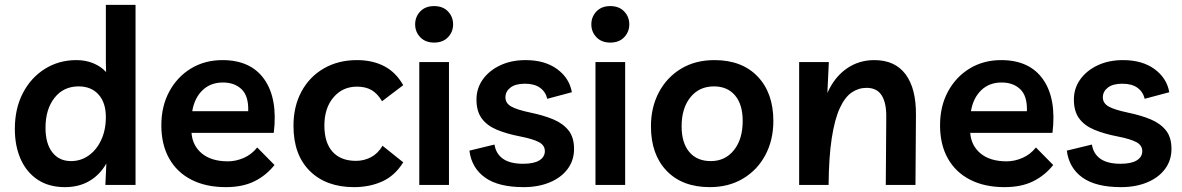

<svg xmlns="http://www.w3.org/2000/svg" viewBox="-20 -760 4857 789"><path d="M537 -740V0H413L417 -88Q390 -41 347 -16Q304 9 247 9Q181 9 135 -21.5Q89 -52 65 -106Q41 -160 41 -230Q41 -314 74 -377.5Q107 -441 164.5 -477Q222 -513 294 -513Q332 -513 363.5 -500Q395 -487 416 -464L415 -505V-740ZM303 -405Q241 -405 204 -358Q167 -311 167 -235Q167 -170 195 -134Q223 -98 272 -98Q312 -98 344.5 -121Q377 -144 396 -185Q415 -226 415 -279Q415 -338 385 -371.5Q355 -405 303 -405Z M908 9Q826 9 766.5 -21.5Q707 -52 675 -109Q643 -166 643 -245Q643 -324 676 -384.5Q709 -445 765.5 -479Q822 -513 894 -513Q1011 -513 1066.5 -433.5Q1122 -354 1105 -214H767Q771 -161 810 -129Q849 -97 917 -97Q949 -97 981.5 -111Q1014 -125 1037 -154L1108 -82Q1074 -39 1025.5 -15Q977 9 908 9ZM896 -421Q845 -421 812 -389Q779 -357 770 -303H1000Q1002 -365 973 -393Q944 -421 896 -421Z M1435 9Q1320 9 1253 -57.5Q1186 -124 1186 -243Q1186 -323 1219 -384Q1252 -445 1311 -479Q1370 -513 1447 -513Q1511 -513 1559 -488Q1607 -463 1637 -410L1550 -344Q1531 -376 1506.5 -390Q1482 -404 1447 -404Q1388 -404 1350.5 -360Q1313 -316 1313 -244Q1313 -174 1346.5 -136.5Q1380 -99 1443 -99Q1476 -99 1504.5 -114Q1533 -129 1552 -161L1637 -93Q1603 -38 1551 -14.5Q1499 9 1435 9Z M1825 -505V0H1703V-505ZM1764 -585Q1728 -585 1707 -607Q1686 -629 1686 -660Q1686 -691 1707 -713Q1728 -735 1764 -735Q1800 -735 1821 -713Q1842 -691 1842 -660Q1842 -629 1821 -607Q1800 -585 1764 -585Z M2132 9Q2028 9 1973 -30.5Q1918 -70 1909 -141L2012 -166Q2018 -128 2047 -107.5Q2076 -87 2130 -87Q2174 -87 2196.5 -101Q2219 -115 2219 -139Q2219 -163 2194.5 -176Q2170 -189 2119 -199Q2062 -210 2021.5 -227Q1981 -244 1959.5 -273.5Q1938 -303 1938 -351Q1938 -397 1964 -433.5Q1990 -470 2035.5 -491.5Q2081 -513 2140 -513Q2219 -513 2269.5 -476Q2320 -439 2330 -381L2229 -354Q2222 -383 2199 -399.5Q2176 -416 2137 -416Q2098 -416 2077.5 -400Q2057 -384 2057 -360Q2057 -336 2080.5 -322.5Q2104 -309 2161 -297Q2214 -286 2253.5 -269.5Q2293 -253 2316 -224.5Q2339 -196 2339 -148Q2339 -101 2312.5 -65.5Q2286 -30 2239 -10.5Q2192 9 2132 9Z M2549 -505V0H2427V-505ZM2488 -585Q2452 -585 2431 -607Q2410 -629 2410 -660Q2410 -691 2431 -713Q2452 -735 2488 -735Q2524 -735 2545 -713Q2566 -691 2566 -660Q2566 -629 2545 -607Q2524 -585 2488 -585Z M2916 -513Q3029 -513 3093.5 -445.5Q3158 -378 3158 -263Q3158 -185 3125.5 -123.5Q3093 -62 3034 -26.5Q2975 9 2897 9Q2784 9 2719.5 -58Q2655 -125 2655 -241Q2655 -319 2687.5 -380.5Q2720 -442 2778.5 -477.5Q2837 -513 2916 -513ZM2901 -98Q2960 -98 2996 -143Q3032 -188 3032 -263Q3032 -331 3000.5 -368Q2969 -405 2914 -405Q2853 -405 2817 -360Q2781 -315 2781 -241Q2781 -173 2812.5 -135.5Q2844 -98 2901 -98Z M3264 0V-505H3386L3380 -378Q3409 -443 3459 -478Q3509 -513 3573 -513Q3658 -513 3701.5 -454.5Q3745 -396 3744 -287L3742 0H3620L3622 -277Q3623 -336 3603.5 -367.5Q3584 -399 3541 -399Q3508 -399 3480 -380Q3452 -361 3431 -315.5Q3410 -270 3398 -192.5Q3386 -115 3385 0Z M4108 9Q4026 9 3966.5 -21.5Q3907 -52 3875 -109Q3843 -166 3843 -245Q3843 -324 3876 -384.5Q3909 -445 3965.5 -479Q4022 -513 4094 -513Q4211 -513 4266.5 -433.5Q4322 -354 4305 -214H3967Q3971 -161 4010 -129Q4049 -97 4117 -97Q4149 -97 4181.5 -111Q4214 -125 4237 -154L4308 -82Q4274 -39 4225.5 -15Q4177 9 4108 9ZM4096 -421Q4045 -421 4012 -389Q3979 -357 3970 -303H4200Q4202 -365 4173 -393Q4144 -421 4096 -421Z M4587 9Q4483 9 4428 -30.5Q4373 -70 4364 -141L4467 -166Q4473 -128 4502 -107.5Q4531 -87 4585 -87Q4629 -87 4651.5 -101Q4674 -115 4674 -139Q4674 -163 4649.5 -176Q4625 -189 4574 -199Q4517 -210 4476.5 -227Q4436 -244 4414.5 -273.5Q4393 -303 4393 -351Q4393 -397 4419 -433.5Q4445 -470 4490.5 -491.5Q4536 -513 4595 -513Q4674 -513 4724.5 -476Q4775 -439 4785 -381L4684 -354Q4677 -383 4654 -399.5Q4631 -416 4592 -416Q4553 -416 4532.5 -400Q4512 -384 4512 -360Q4512 -336 4535.5 -322.5Q4559 -309 4616 -297Q4669 -286 4708.5 -269.5Q4748 -253 4771 -224.5Q4794 -196 4794 -148Q4794 -101 4767.5 -65.5Q4741 -30 4694 -10.5Q4647 9 4587 9Z"/></svg>

Font: Livvic SemiBold
Style: Regular
Weight: 600
Designer: Jacques Le Bailly, Baron von Fonthausen
Version: Version 1.001; ttfautohint (v1.8.2)